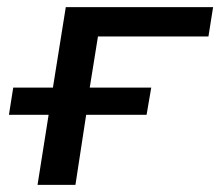

<svg xmlns="http://www.w3.org/2000/svg" viewBox="-20 -517 616 537"><path d="M85 0 116 -196H5L17 -272H128L164 -497H576L563 -415H254L231 -272H403L390 -196H221L191 0Z"/></svg>

Font: Nunito Sans 7pt SemiExpanded Medium
Style: Italic
Weight: 500
Width: 6
Italic angle: -9°
Designer: Vernon Adams
Foundry: Vernon Adams
Version: Version 3.101;gftools[0.9.27]